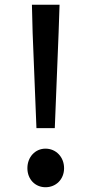

<svg xmlns="http://www.w3.org/2000/svg" viewBox="-20 -773 383 806"><path d="M133 -235H210L226 -635L230 -753H114L117 -635ZM171 13C215 13 249 -20 249 -67C249 -114 215 -149 171 -149C128 -149 95 -114 95 -67C95 -20 128 13 171 13Z"/></svg>

Font: Noto Sans CJK KR Medium
Style: Regular
Weight: 500
Designer: Ryoko NISHIZUKA (kana & ideographs); Paul D. Hunt (Latin, Greek & Cyrillic); Wenlong ZHANG (bopomofo); Sandoll Communica
Foundry: Adobe Systems Incorporated
Version: Version 1.004;PS 1.004;hotconv 1.0.82;makeotf.lib2.5.63406